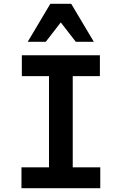

<svg xmlns="http://www.w3.org/2000/svg" viewBox="-20 -991 640 1011"><path d="M93 0H508V-110H363V-590H506V-700H95V-590H238V-110H93ZM126 -771H221L300 -873L379 -771H474L355 -971H245Z"/></svg>

Font: CommitMonoV142 ExtLt
Style: Regular
Weight: 200
Monospace: yes
Designer: Eigil Nikolajsen
Foundry: Eigil Nikolajsen
Version: Version 1.142